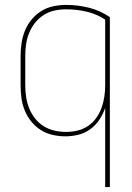

<svg xmlns="http://www.w3.org/2000/svg" viewBox="-20 -548 540 783"><path d="M409 215V-108Q400 -82 385 -59.5Q370 -37 348 -21Q326 -5 299.5 1.5Q273 8 246 8Q220 8 194 2Q168 -4 146 -18Q124 -32 107.5 -52.5Q91 -73 81 -97.5Q71 -122 67.5 -148Q64 -174 64 -200V-320Q64 -346 68 -372.5Q72 -399 82 -423.5Q92 -448 109 -468.5Q126 -489 148.5 -503Q171 -517 197.5 -522.5Q224 -528 250 -528Q297 -528 343 -516.5Q389 -505 428 -478V215ZM249 -10Q273 -10 296 -15.5Q319 -21 338.5 -34Q358 -47 372 -66.5Q386 -86 394 -108Q402 -130 405.5 -153.5Q409 -177 409 -200V-468Q374 -491 333 -500.5Q292 -510 250 -510Q226 -510 202.5 -505Q179 -500 158.5 -487Q138 -474 123 -455Q108 -436 99 -414Q90 -392 86.5 -368Q83 -344 83 -320V-200Q83 -176 86.5 -152.5Q90 -129 99 -106.5Q108 -84 123 -65Q138 -46 158 -33.5Q178 -21 201.5 -15.5Q225 -10 249 -10Z"/></svg>

Font: Iosevka SS18 Thin
Style: Regular
Weight: 100
Monospace: yes
Designer: Belleve Invis
Foundry: Belleve Invis
Version: Version 25.1.1; ttfautohint (v1.8.4)